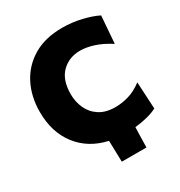

<svg xmlns="http://www.w3.org/2000/svg" viewBox="-202 -867 1085 1158"><g transform="rotate(-30 341.0 -288.0)"><path d="M309 151Q308 114 307 77.2Q306 40.5 305 3.5Q176.5 -25 103.5 -119.5Q30.5 -214 30.5 -355Q30.5 -462 73.5 -546.2Q116.5 -630.5 199 -679.5Q281.5 -728.5 400.5 -728.5Q468.5 -728.5 533.5 -713Q598.5 -697.5 642 -675.5L627.5 -485.5Q569 -523 518 -539Q467 -555 425 -555Q348 -555 296.8 -504.8Q245.5 -454.5 245.5 -355.5Q245.5 -301.5 266.8 -255.2Q288 -209 331.5 -181Q375 -153 442 -153Q486 -153 533.2 -166.5Q580.5 -180 629 -216.5L639 -29Q608 -13 567.8 -3Q527.5 7 484 11.5Q483 46 482 81Q481 116 480.5 151Z"/></g></svg>

Font: Commissioner ExtraBold
Style: Regular
Weight: 800
Designer: Kostas Bartsokas
Foundry: Kostas Bartsokas
Version: Version 1.000; ttfautohint (v1.8.3)